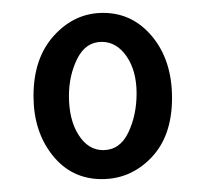

<svg xmlns="http://www.w3.org/2000/svg" viewBox="-20 -660 318 298"><path d="M138 -382Q91 -382 61.5 -419Q32 -456 32 -511Q32 -570 64 -605Q96 -640 140 -640Q186 -640 216.5 -603Q247 -566 247 -508Q247 -449 215 -415.5Q183 -382 138 -382ZM140 -427Q166 -427 179 -454Q192 -481 192 -515Q192 -550 176.5 -572.5Q161 -595 138 -595Q113 -595 100 -569Q87 -543 87 -511Q87 -474 102 -450.5Q117 -427 140 -427Z"/></svg>

Font: Junicode Two Beta Condensed Medium
Style: Regular
Weight: 500
Width: 3
Designer: Peter S. Baker
Foundry: Briery Creek Software
Version: Version 1.053; ttfautohint (v1.8.4)